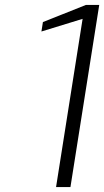

<svg xmlns="http://www.w3.org/2000/svg" viewBox="-20 -754 420 774"><path d="M313 -678 147 -627 153 -665 326 -734H380L264 0H206Z"/></svg>

Font: Exo Light
Style: Italic
Weight: 300
Italic angle: -9°
Designer: Natanael Gama
Foundry: Natanael Gama
Version: Version 1.500; ttfautohint (v1.6)